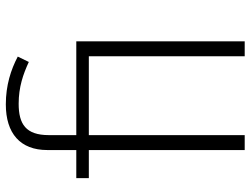

<svg xmlns="http://www.w3.org/2000/svg" viewBox="-118 -722 840 643"><g transform="rotate(-90 301.5 -400.0)"><path d="M274 -800C177 -800 121 -752 121 -661V-564H27V-522H121V0H171V-522H435V0H485V-564H171V-656C171 -733 208 -757 276 -757C332 -757 375 -742 416 -723L434 -760C390 -783 338 -800 274 -800Z"/></g></svg>

Font: Glow Sans SC Normal Light
Style: Regular
Weight: 300
Designer: Ryoko NISHIZUKA (kana, bopomofo & ideographs); Paul D. Hunt (Latin, Greek & Cyrillic); Sandoll Communications, Soo-young
Version: Version 0.93